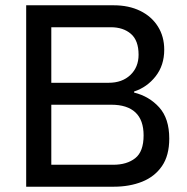

<svg xmlns="http://www.w3.org/2000/svg" viewBox="-20 -706 707 726"><path d="M79 0V-686H410Q467 -686 510 -665Q553 -644 577 -606Q601 -568 601 -518Q601 -459 568.5 -417.5Q536 -376 487 -360V-356Q544 -342 582 -300Q620 -258 620 -182Q620 -118 592.5 -78Q565 -38 517.5 -19Q470 0 410 0ZM174 -83H408Q460 -83 491.5 -108Q523 -133 523 -194Q523 -252 492 -281Q461 -310 401 -310H174ZM174 -393H391Q442 -393 473 -422.5Q504 -452 504 -499Q504 -553 475 -578Q446 -603 399 -603H174Z"/></svg>

Font: Archivo VF Beta
Style: Regular
Weight: 400
Designer: Hector Gatti
Foundry: Omnibus-Type
Version: Version 1.002